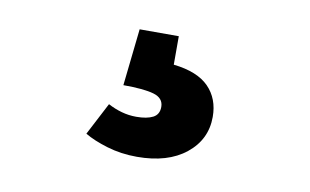

<svg xmlns="http://www.w3.org/2000/svg" viewBox="-43 -89 686 425"><g transform="rotate(10 300.0 123.5)"><path d="M318 145Q318 125 295.5 118.5Q273 112 227 112L241 -16H329V48Q383 54 408.5 80Q434 106 434 147Q434 198 393.5 230.5Q353 263 284 263Q248 263 216.5 253.5Q185 244 165 232L203 159Q218 167 234 171.5Q250 176 267 176Q291 176 304.5 169Q318 162 318 145Z"/></g></svg>

Font: Qzxlaeiskcpccdgjqmyffctclhy
Style: Regular
Weight: 700
Monospace: yes
Designer: Carrois Corporate & Edenspiekermann
Foundry: Carrois Corporate GbR & Edenspiekermann AG
Version: Version 2.001